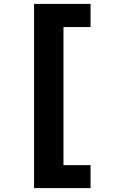

<svg xmlns="http://www.w3.org/2000/svg" viewBox="-20 -843 640 986"><path d="M155 123V-823H445V-704H306V5H445V123Z"/></svg>

Font: Qzxlaeiskcpccdgjqmyffctclhy
Style: Regular
Weight: 700
Monospace: yes
Designer: Carrois Corporate & Edenspiekermann
Foundry: Carrois Corporate GbR & Edenspiekermann AG
Version: Version 2.001